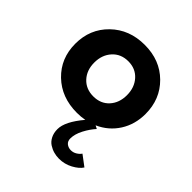

<svg xmlns="http://www.w3.org/2000/svg" viewBox="-179 -537 868 868"><g transform="rotate(45 255.0 -103.0)"><path d="M247.5 12Q149 12 85.2 -49.2Q21.5 -110.5 21.5 -204Q21.5 -298 85.5 -360.2Q149.5 -422.5 247.5 -422.5Q345.5 -422.5 408.2 -360.2Q471 -298 471 -204Q471 -137 438 -85.2Q405 -33.5 347.5 -8L363 0Q342 23 325.2 55Q308.5 87 308.5 115Q308.5 132.5 320.2 141.8Q332 151 348 151Q363 151 376 143Q389 135 396 124.5L446.5 162.5Q433.5 183 402.8 199.5Q372 216 337 216Q320 216 303.5 211.5Q287 207 271.8 197.2Q256.5 187.5 247 169Q237.5 150.5 237.5 126Q237.5 78 297 7.5Q274 12 247.5 12ZM247.5 -317.5Q200.5 -317.5 171.5 -285.5Q142.5 -253.5 142.5 -204.5Q142.5 -155.5 171.5 -124.2Q200.5 -93 247.5 -93Q294.5 -93 323 -124.2Q351.5 -155.5 351.5 -204.5Q351.5 -253.5 322.8 -285.5Q294 -317.5 247.5 -317.5Z"/></g></svg>

Font: League Spartan SemiBold
Style: Regular
Weight: 600
Foundry: The League of Moveable Type
Version: Version 2.002